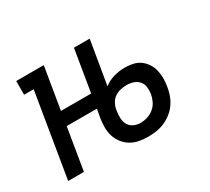

<svg xmlns="http://www.w3.org/2000/svg" viewBox="-109 -699 968 887"><g transform="rotate(-30 375.0 -256.0)"><path d="M456 8Q431 8 407.5 3.5Q384 -1 364.5 -12.5Q345 -24 330.5 -42.5Q316 -61 309 -83Q302 -105 302 -129.5Q302 -154 306 -179L314 -223H153L116 0H32L106 -447H55V-520H202L165 -297H326L363 -520H447L408 -288Q433 -307 461.5 -315Q490 -323 518 -323Q541 -323 562.5 -318.5Q584 -314 600.5 -302Q617 -290 628.5 -272.5Q640 -255 645 -234.5Q650 -214 650 -192Q650 -170 646 -148Q643 -126 635 -104.5Q627 -83 614 -64.5Q601 -46 582.5 -31.5Q564 -17 543 -8Q522 1 499.5 4.5Q477 8 456 8ZM456 -65Q475 -65 494 -71Q513 -77 528.5 -90Q544 -103 552.5 -121Q561 -139 564 -157Q567 -176 564.5 -194Q562 -212 550.5 -225Q539 -238 522 -243.5Q505 -249 486 -249Q471 -249 455 -245.5Q439 -242 425 -233Q411 -224 402 -209Q393 -194 390 -179L388 -167Q385 -148 386 -129Q387 -110 396 -95Q405 -80 421.5 -72.5Q438 -65 456 -65Z"/></g></svg>

Font: Iosevka Etoile
Style: Italic
Weight: 400
Italic angle: -9°
Designer: Belleve Invis
Foundry: Belleve Invis
Version: Version 22.1.2; ttfautohint (v1.8.4)